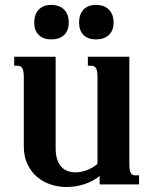

<svg xmlns="http://www.w3.org/2000/svg" viewBox="-20 -749 634 780"><path d="M376 -433.6Q376 -448.7 374.5 -458Q373 -467.3 369.6 -472.7Q366.2 -478 361.3 -480Q356.4 -481.9 350.1 -481.9H336.9V-518.6H505.4V-85Q505.4 -69.8 506.8 -60.5Q508.3 -51.3 511.7 -45.9Q515.1 -40.5 519.8 -38.6Q524.4 -36.6 531.2 -36.6H544.9V0H384.8V-34.2Q356.9 -11.7 322 -0.5Q287.1 10.7 250.5 10.7Q217.3 10.7 186 0.5Q154.8 -9.8 130.6 -30.3Q106.4 -50.8 91.6 -81.8Q76.7 -112.8 76.7 -154.8V-433.6Q76.7 -448.7 75.2 -458Q73.7 -467.3 70.3 -472.7Q66.9 -478 62 -480Q57.1 -481.9 50.8 -481.9H37.6V-518.6H206.1V-147.5Q206.1 -119.1 212.9 -100.1Q219.7 -81.1 230.7 -69.8Q241.7 -58.6 256.1 -53.7Q270.5 -48.8 286.1 -48.8Q309.6 -48.8 334.2 -58.3Q358.9 -67.9 376 -83.5ZM119.1 -657.2Q119.1 -690.9 137.5 -710Q155.8 -729 188 -729Q221.7 -729 240.5 -710Q259.3 -690.9 259.3 -657.2Q259.3 -625 240.5 -606.9Q221.7 -588.9 188 -588.9Q155.8 -588.9 137.5 -606.9Q119.1 -625 119.1 -657.2ZM301.3 -657.2Q301.3 -690.9 319.3 -710Q337.4 -729 369.6 -729Q403.3 -729 422.4 -710Q441.4 -690.9 441.4 -657.2Q441.4 -625 422.4 -606.9Q403.3 -588.9 369.6 -588.9Q337.4 -588.9 319.3 -606.9Q301.3 -625 301.3 -657.2Z"/></svg>

Font: Arian AMU Serif
Style: Bold
Weight: 700
Designer: Ruben Hakobyan (Tarumian)
Foundry: Ruben Hakobyan (Tarumian)
Version: Version 1.002